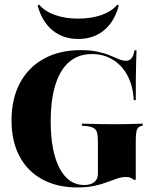

<svg xmlns="http://www.w3.org/2000/svg" viewBox="-20 -799 672 830"><path d="M314.5 11.3Q226.6 11.3 162.5 -23.8Q98.4 -58.9 64.1 -123.8Q29.8 -188.7 29.8 -278.2Q29.8 -371.8 66.1 -439.9Q102.4 -508.1 169.8 -545.2Q237.1 -582.3 329 -582.3Q371.8 -582.3 402.8 -575.4Q433.9 -568.5 455.6 -559.3Q477.4 -550 494 -543.1Q510.5 -536.3 525 -536.3Q539.5 -536.3 548.4 -546.8Q557.3 -557.3 561.3 -581.5H570.2Q569.4 -558.1 568.5 -529.8Q567.7 -501.6 567.3 -462.9Q566.9 -424.2 566.9 -366.1H558.1Q555.6 -425 532.3 -470.2Q508.9 -515.3 469 -540.3Q429 -565.3 377.4 -565.3Q319.4 -565.3 279.8 -531.9Q240.3 -498.4 219.8 -433.5Q199.2 -368.5 199.2 -274.2Q199.2 -144.4 237.5 -71.8Q275.8 0.8 343.5 0.8Q362.9 0.8 376.2 -5.2Q389.5 -11.3 396.4 -21.8Q403.2 -32.3 403.2 -48.4V-186.3Q403.2 -212.1 399.6 -225.4Q396 -238.7 385.1 -245.2Q374.2 -251.6 353.2 -254L333.9 -255.6V-264.5Q347.6 -264.5 368.5 -263.7Q389.5 -262.9 416.1 -262.5Q442.7 -262.1 472.6 -262.1H485.5H496.8Q519.4 -262.1 544.8 -262.9Q570.2 -263.7 596.8 -264.5V-255.6L591.1 -254.8Q576.6 -250.8 571.8 -237.5Q566.9 -224.2 566.9 -186.3V-21.8H558.1Q551.6 -28.2 543.5 -31Q535.5 -33.9 523.4 -33.9Q506.5 -33.9 487.1 -27.4Q467.7 -21 443.5 -11.7Q419.4 -2.4 387.9 4.4Q356.5 11.3 314.5 11.3ZM317.7 -630.6Q252.4 -630.6 206.9 -668.1Q161.3 -705.6 142.7 -775L149.2 -779Q173.4 -750 217.3 -734.3Q261.3 -718.5 317.7 -718.5Q375 -718.5 419.4 -734.3Q463.7 -750 487.1 -779L493.5 -775Q475 -705.6 429.8 -668.1Q384.7 -630.6 317.7 -630.6Z"/></svg>

Font: Playfair 144pt SemiCondensed Black
Style: Regular
Weight: 900
Width: 4
Designer: Claus Eggers Sørensen
Foundry: Claus Eggers Sørensen
Version: Version 2.203